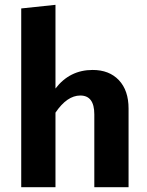

<svg xmlns="http://www.w3.org/2000/svg" viewBox="-20 -776 610 796"><path d="M364 -486Q433 -486 473 -443.5Q513 -401 513 -326V0H371V-302Q371 -380 313 -380Q258 -380 210 -309V0H68V-741L210 -756V-409Q269 -486 364 -486Z"/></svg>

Font: Fira Sans SemiBold
Style: Regular
Weight: 600
Designer: bBox Type GmbH & Carrois Corporate GbR & Edenspiekermann AG
Foundry: bBox Type GmbH & Carrois Corporate GbR & Edenspiekermann AG
Version: Version 4.301;PS 004.301;hotconv 1.0.88;makeotf.lib2.5.64775